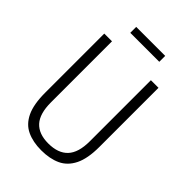

<svg xmlns="http://www.w3.org/2000/svg" viewBox="-246 -939 1054 1054"><g transform="rotate(45 281.5 -412.0)"><path d="M279 12Q215 12 168 -10Q121 -32 96 -84.5Q71 -137 71 -227V-686H131V-212Q131 -124 168.5 -83Q206 -42 280 -42Q356 -42 394.5 -83Q433 -124 433 -212V-686H492V-227Q492 -137 466 -84.5Q440 -32 392.5 -10Q345 12 279 12ZM169 -790V-836H394V-790Z"/></g></svg>

Font: Archivo Condensed ExtraLight
Style: Regular
Weight: 250
Width: 3
Designer: Hector Gatti
Foundry: Omnibus-Type
Version: Version 2.001